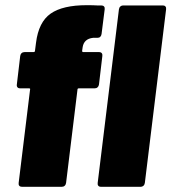

<svg xmlns="http://www.w3.org/2000/svg" viewBox="-20 -721 661 741"><path d="M375 -505 362 -395Q361 -388 356.5 -384Q352 -380 345 -380H284Q279 -380 279 -375L235 -15Q234 -8 229.5 -4Q225 0 218 0H65Q58 0 54.5 -4Q51 -8 52 -15L96 -375Q98 -380 92 -380H57Q51 -380 47.5 -384Q44 -388 45 -395L58 -505Q59 -512 63.5 -516Q68 -520 75 -520H109Q115 -520 115 -525L119 -556Q129 -636 175.5 -668.5Q222 -701 315 -701Q341 -701 355 -700H371Q378 -700 381.5 -696Q385 -692 384 -685L372 -590Q371 -583 367 -579Q363 -575 356 -575H339Q304 -571 299 -539L297 -525Q297 -520 301 -520H363Q369 -520 372.5 -516Q376 -512 375 -505ZM357 -15 439 -685Q440 -692 444.5 -696Q449 -700 455 -700H609Q615 -700 618.5 -696Q622 -692 621 -685L539 -15Q538 -8 533.5 -4Q529 0 523 0H369Q363 0 359.5 -4Q356 -8 357 -15Z"/></svg>

Font: Barlow Semi Condensed Black
Style: Italic
Weight: 900
Width: 4
Italic angle: -7°
Designer: Jeremy Tribby
Foundry: Tribby Type
Version: Version 1.408